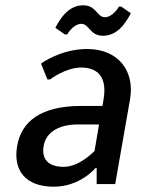

<svg xmlns="http://www.w3.org/2000/svg" viewBox="-20 -695 550 725"><path d="M367 -295H287C132 -295 61 -235 45 -145C28 -50 78 10 183 10C283 10 340 -60 340 -60H345V0H415L471 -320C490 -430 424 -510 309 -510C209 -510 135 -455 135 -455L159 -395H169C169 -395 227 -440 287 -440C352 -440 385 -400 371 -320ZM337 -125C337 -125 281 -65 221 -65C161 -65 136 -95 145 -145C153 -190 194 -225 274 -225H354ZM429 -670C430 -670 406 -630 376 -630C346 -630 344 -675 294 -675C244 -675 212 -635 189 -590L225 -565H234C233 -565 257 -605 287 -605C317 -605 319 -560 369 -560C419 -560 451 -600 474 -645L438 -670Z"/></svg>

Font: Scada
Style: Italic
Weight: 400
Designer: Jovanny Lemonad
Foundry: Jovanny Lemonad
Version: Version 3.005